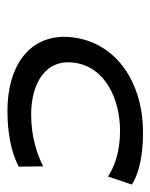

<svg xmlns="http://www.w3.org/2000/svg" viewBox="37 -488 412 527"><g transform="rotate(90 243.5 -225.0)"><path d="M438 -70 437 -137C406 -121 357 -104 295 -104C213 -104 140 -141 153 -225C166 -310 257 -348 339 -348C399 -348 439 -332 465 -315L487 -380C472 -391 430 -411 344 -411C210 -411 102 -341 84 -225C66 -109 151 -39 285 -39C371 -39 417 -59 438 -70Z"/></g></svg>

Font: Charger Static
Style: 2Obl
Weight: 1000
Designer: Jasper
Foundry: KineticPlasma Fonts/Cannot Into Space Fonts
Version: Version 1.1